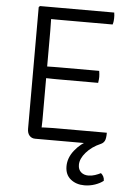

<svg xmlns="http://www.w3.org/2000/svg" viewBox="-60 -728 688 989"><g transform="rotate(5 284.0 -233.0)"><path d="M494 147Q501.5 153 506.8 162.5Q512 172 512 185Q495.5 198.5 468.8 207.8Q442 217 414 217Q371.5 217 342.8 193.8Q314 170.5 314 127Q314 83.5 344.8 44.5Q375.5 5.5 422 -17Q436.5 -20 454.5 -15.2Q472.5 -10.5 480 -3Q434.5 16.5 405.8 49.5Q377 82.5 377 114Q377 138.5 392 151.8Q407 165 430 165Q448 165 464.8 159.2Q481.5 153.5 494 147ZM100 -677 106 -683H169V-624Q169 -603 169.5 -591.8Q170 -580.5 170 -560V-97Q170 -87.5 169.5 -79Q169 -70.5 169 -60V0H141Q122.5 0 111.2 -12.8Q100 -25.5 100 -48ZM439 -377Q440.5 -369 441.2 -360.5Q442 -352 442 -346Q442 -340 441.2 -331.8Q440.5 -323.5 439 -315H229Q218 -315 204 -315.2Q190 -315.5 174.8 -315.8Q159.5 -316 145 -316V-376Q159.5 -376 174.8 -376.2Q190 -376.5 204 -376.8Q218 -377 229 -377ZM490 -683Q491.5 -675 491.8 -667.5Q492 -660 492 -654Q492 -648 491 -638.8Q490 -629.5 487 -621H229Q218 -621 204 -621Q190 -621 174.8 -621.2Q159.5 -621.5 145 -622V-683ZM506 -63Q506 -32.5 499.5 -20.5Q493 -8.5 480 -3Q471 0 458 0H145V-59Q164 -60.5 183.5 -61.8Q203 -63 230 -63Z"/></g></svg>

Font: Signika Negative Light Light
Style: Regular
Weight: 300
Version: Version 2.001